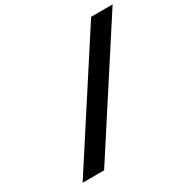

<svg xmlns="http://www.w3.org/2000/svg" viewBox="-191 -1022 1151 1184"><g transform="rotate(-30 385.0 -430.0)"><path d="M60 0H213L770 -860H617Z"/></g></svg>

Font: Hussar
Style: BdWodka
Weight: 700
Foundry: Cannot Into Space Fonts
Version: Version 2.00